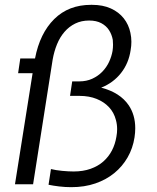

<svg xmlns="http://www.w3.org/2000/svg" viewBox="-20 -763 649 795"><path d="M275 12Q250 12 225 9Q200 6 181 2L191 -63Q211 -58 237.5 -55.5Q264 -53 285 -53Q324 -53 355 -64Q386 -75 408 -94.5Q430 -114 443.5 -140Q457 -166 462 -197Q465 -213 465 -228Q465 -248 460 -266Q452 -297 431.5 -319Q411 -341 380 -353.5Q349 -366 309 -366H270L279 -426H308Q338 -426 362 -437Q386 -448 403.5 -466Q421 -484 431.5 -506.5Q442 -529 446 -552Q448 -565 448 -578Q448 -588 447 -598Q443 -620 431.5 -638Q420 -656 399.5 -667Q379 -678 349 -678Q317 -678 291.5 -665.5Q266 -653 247 -631Q228 -609 216 -579.5Q204 -550 198 -516L117 0H42L115 -460H55L64 -521H125Q145 -625 204.5 -684Q264 -743 357 -743H361Q406 -743 439 -728Q472 -713 492.5 -687Q513 -661 520 -627Q524 -609 524 -590Q524 -573 521 -556Q513 -501 481 -460.5Q449 -420 399 -400Q477 -380 513 -327Q540 -287 540 -232Q540 -214 537 -194Q530 -149 508.5 -111.5Q487 -74 453.5 -46.5Q420 -19 375 -3.5Q330 12 275 12Z"/></svg>

Font: Sora Light
Style: Italic
Weight: 300
Designer: Jonathan Barnbrook, Juli√°n Moncada
Version: Version 1.000